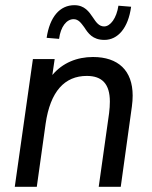

<svg xmlns="http://www.w3.org/2000/svg" viewBox="-20 -721 587 741"><path d="M37 0H122L156 -243C174 -369 230 -428 315 -428C374 -428 404 -397 404 -329C404 -315 403 -300 401 -284L361 0H446L489 -310C491 -325 492 -339 492 -352C492 -449 436 -501 339 -501C277 -501 221.5 -478.5 182 -431.5L191 -493H107ZM160 -575 208 -571C214 -618 237 -647 264 -647C283 -647 293 -632 305 -616C320 -593 337 -567 383 -567C435 -567 475 -613 486 -695L437 -699C430 -651 406 -619 382 -619C362 -619 351 -635 339 -653C324 -675 307 -701 267 -701C211 -701 172 -656 160 -575Z"/></svg>

Font: HK Grotesk
Style: Italic
Weight: 400
Italic angle: -16°
Designer: Alfredo Marco Pradil
Foundry: Hanken Design Co.
Version: Version 3.001;FEAKit 1.0